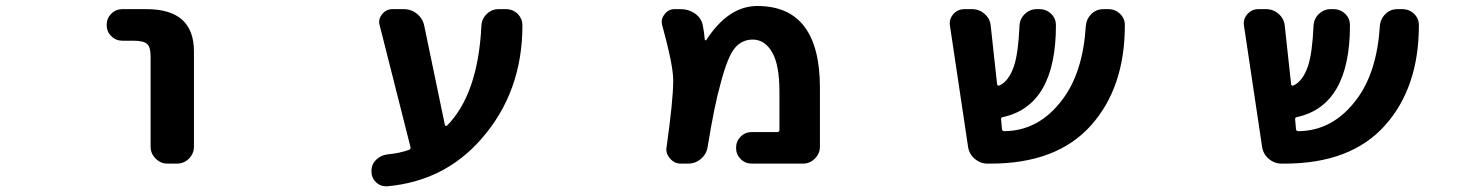

<svg xmlns="http://www.w3.org/2000/svg" viewBox="-20 -577 5040 653"><path d="M396.5 -438.5Q374 -438.5 358.4 -454.1Q342.8 -469.7 342.8 -492.2Q342.8 -514.6 358.4 -530.3Q374 -545.9 396.5 -545.9H478.5Q639.6 -545.9 639.6 -402.3V-78.1Q639.6 -54.7 622.6 -37.6Q605.5 -20.5 582 -20.5H549.8Q526.4 -20.5 509.3 -37.6Q492.2 -54.7 492.2 -78.1V-385.7Q492.2 -417 480 -427.7Q467.8 -438.5 434.6 -438.5Z M1493.2 -151.4Q1494.1 -149.4 1496.6 -148.9Q1499 -148.4 1500 -149.4Q1605.5 -255.9 1617.2 -488.3Q1618.2 -512.7 1635.3 -529.3Q1652.3 -545.9 1675.8 -545.9H1700.2Q1724.6 -545.9 1741.2 -529.3Q1756.8 -512.7 1756.8 -491.2Q1756.8 -262.7 1616.2 -103.5Q1491.2 39.1 1296.9 56.6Q1293.9 56.6 1292 56.6Q1273.4 56.6 1258.8 43Q1243.2 27.3 1243.2 4.9Q1243.2 -17.6 1258.8 -33.2Q1274.4 -48.8 1296.9 -51.8Q1338.9 -55.7 1371.1 -67.4Q1377.9 -70.3 1376 -77.1L1271.5 -490.2Q1269.5 -496.1 1269.5 -502Q1269.5 -516.6 1279.3 -528.3Q1293 -545.9 1314.5 -545.9H1353.5Q1378.9 -545.9 1398.4 -529.8Q1418 -513.7 1422.9 -489.3Z M2377 -442.4Q2377.9 -440.4 2379.4 -439.9Q2380.9 -439.5 2381.8 -440.4Q2457 -556.6 2555.7 -556.6Q2768.6 -556.6 2768.6 -278.3V-78.1Q2768.6 -54.7 2751.5 -37.6Q2734.4 -20.5 2710.9 -20.5H2537.1Q2514.6 -20.5 2499 -36.1Q2483.4 -51.8 2483.4 -74.2Q2483.4 -96.7 2499 -112.3Q2514.6 -127.9 2537.1 -127.9H2624Q2630.9 -127.9 2630.9 -134.8V-265.6Q2630.9 -356.4 2606 -399.4Q2581.1 -442.4 2540 -442.4Q2503.9 -442.4 2479.5 -414.1Q2455.1 -385.7 2430.7 -293Q2409.2 -216.8 2386.7 -77.1Q2382.8 -52.7 2363.8 -36.6Q2344.7 -20.5 2320.3 -20.5H2295.9Q2273.4 -20.5 2258.8 -38.1Q2246.1 -51.8 2246.1 -69.3Q2246.1 -73.2 2247.1 -77.1Q2269.5 -237.3 2269.5 -298.8Q2269.5 -304.7 2269.5 -309.6Q2267.6 -363.3 2232.4 -490.2Q2230.5 -497.1 2230.5 -502.9Q2230.5 -516.6 2240.2 -528.3Q2252.9 -545.9 2274.4 -545.9H2295.9Q2322.3 -545.9 2343.8 -530.8Q2365.2 -515.6 2370.1 -491.2Q2375 -467.8 2377 -442.4Z M3338.9 -20.5Q3314.5 -20.5 3295.4 -36.6Q3276.4 -52.7 3272.5 -77.1L3210.9 -489.3Q3210 -493.2 3210 -497.1Q3210 -514.6 3221.7 -528.3Q3237.3 -545.9 3259.8 -545.9H3286.1Q3310.5 -545.9 3329.1 -529.3Q3347.7 -512.7 3349.6 -488.3L3371.1 -291Q3372.1 -284.2 3378.9 -286.1Q3411.1 -300.8 3428.7 -352.5Q3443.4 -397.5 3447.3 -488.3Q3448.2 -512.7 3465.3 -529.3Q3482.4 -545.9 3505.9 -545.9H3514.6Q3539.1 -545.9 3555.7 -529.3Q3571.3 -513.7 3571.3 -491.2Q3571.3 -217.8 3390.6 -178.7Q3383.8 -177.7 3384.8 -170.9L3387.7 -137.7Q3388.7 -130.9 3395.5 -130.9Q3514.6 -131.8 3594.7 -240.2Q3663.1 -332 3672.9 -488.3Q3674.8 -512.7 3691.9 -529.3Q3709 -545.9 3732.4 -545.9H3749Q3773.4 -545.9 3790 -529.3Q3805.7 -513.7 3805.7 -491.2Q3805.7 -279.3 3690.4 -150.4Q3574.2 -20.5 3348.6 -20.5Z M4338.9 -20.5Q4314.5 -20.5 4295.4 -36.6Q4276.4 -52.7 4272.5 -77.1L4210.9 -489.3Q4210 -493.2 4210 -497.1Q4210 -514.6 4221.7 -528.3Q4237.3 -545.9 4259.8 -545.9H4286.1Q4310.5 -545.9 4329.1 -529.3Q4347.7 -512.7 4349.6 -488.3L4371.1 -291Q4372.1 -284.2 4378.9 -286.1Q4411.1 -300.8 4428.7 -352.5Q4443.4 -397.5 4447.3 -488.3Q4448.2 -512.7 4465.3 -529.3Q4482.4 -545.9 4505.9 -545.9H4514.6Q4539.1 -545.9 4555.7 -529.3Q4571.3 -513.7 4571.3 -491.2Q4571.3 -217.8 4390.6 -178.7Q4383.8 -177.7 4384.8 -170.9L4387.7 -137.7Q4388.7 -130.9 4395.5 -130.9Q4514.6 -131.8 4594.7 -240.2Q4663.1 -332 4672.9 -488.3Q4674.8 -512.7 4691.9 -529.3Q4709 -545.9 4732.4 -545.9H4749Q4773.4 -545.9 4790 -529.3Q4805.7 -513.7 4805.7 -491.2Q4805.7 -279.3 4690.4 -150.4Q4574.2 -20.5 4348.6 -20.5Z"/></svg>

Font: Gen Jyuu Gothic Monospace Bold
Style: Bold
Weight: 700
Designer: [Source Han Sans]
Ryoko NISHIZUKA  (kana & ideographs); Paul D. Hunt (Latin, Greek & Cyrillic); Wenlong ZHANG  (bopomofo
Version: Version 1.002.20150607